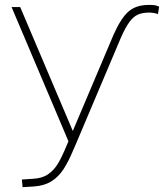

<svg xmlns="http://www.w3.org/2000/svg" viewBox="-20 -568 670 784"><path d="M27.3 -539.1H62.5L293 3.9L268.6 30.3ZM281.2 40Q259.8 91.8 239.3 123Q218.8 154.3 189.9 172.4Q161.1 190.4 119.1 193.4L72.3 196.3L69.3 165L114.3 162.1Q152.3 160.2 176.3 143.6Q200.2 127 216.3 100.6Q232.4 74.2 252.9 24.4L444.3 -427.7Q474.6 -495.1 505.4 -521.5Q536.1 -547.9 587.9 -547.9Q603.5 -547.9 610.8 -546.9Q618.2 -545.9 629.9 -541L625 -510.7Q606.4 -516.6 588.9 -516.6Q561.5 -516.6 543 -508.3Q524.4 -500 508.3 -478Q492.2 -456.1 473.6 -414.1L288.1 24.4Q285.2 32.2 281.2 40Z"/></svg>

Font: Min Sans VF VF
Style: Regular
Weight: 400
Designer: Jinseong-Kim, NotoSansCJK, Nunito
Foundry: Jinseong-Kim
Version: Version 1.420;Glyphs 3.1.2 (3151)